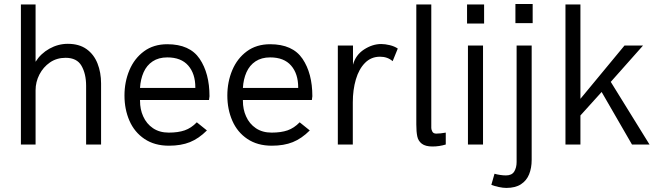

<svg xmlns="http://www.w3.org/2000/svg" viewBox="-20 -712 3235 946"><path d="M478 0H404.3V-289.1Q404.3 -348.1 381.6 -387.7Q358.9 -427.2 303.2 -427.2Q259.3 -427.2 226.1 -404.3Q192.9 -381.3 174.1 -344.7Q155.3 -308.1 155.3 -267.1V0H83V-689.9H155.3V-407.7Q180.7 -448.2 223.6 -472.2Q266.6 -496.1 314 -496.1Q370.1 -496.1 406.5 -470Q442.9 -443.8 460.4 -399.4Q478 -355 478 -300.8Z M812.5 5.9Q741.7 5.9 692.1 -27.3Q642.6 -60.5 617.9 -116.9Q593.3 -173.3 593.3 -241.2Q593.3 -308.6 617.7 -366.5Q642.1 -424.3 689.5 -459.2Q736.8 -494.1 804.2 -494.1Q915 -494.1 963.6 -422.4Q1012.2 -350.6 1012.2 -237.8L1009.8 -219.2H669.9V-215.3Q669.9 -172.9 685.5 -138.7Q701.7 -102.1 733.9 -80.3Q766.1 -58.6 811.5 -58.6Q857.9 -58.6 890.1 -69.8Q922.4 -81.1 949.7 -109.4L999.5 -69.3Q959.5 -29.3 915.8 -11.7Q872.1 5.9 812.5 5.9ZM942.4 -278.8V-281.7Q942.4 -348.6 907.5 -388.9Q872.6 -429.2 804.2 -429.2Q761.7 -429.2 732.2 -409.7Q702.6 -390.1 687.5 -355.7Q672.4 -321.3 669.9 -278.8Z M1319.3 5.9Q1248.5 5.9 1199 -27.3Q1149.4 -60.5 1124.8 -116.9Q1100.1 -173.3 1100.1 -241.2Q1100.1 -308.6 1124.5 -366.5Q1148.9 -424.3 1196.3 -459.2Q1243.7 -494.1 1311 -494.1Q1421.9 -494.1 1470.5 -422.4Q1519 -350.6 1519 -237.8L1516.6 -219.2H1176.8V-215.3Q1176.8 -172.9 1192.4 -138.7Q1208.5 -102.1 1240.7 -80.3Q1272.9 -58.6 1318.4 -58.6Q1364.7 -58.6 1397 -69.8Q1429.2 -81.1 1456.5 -109.4L1506.3 -69.3Q1466.3 -29.3 1422.6 -11.7Q1378.9 5.9 1319.3 5.9ZM1449.2 -278.8V-281.7Q1449.2 -348.6 1414.3 -388.9Q1379.4 -429.2 1311 -429.2Q1268.6 -429.2 1239 -409.7Q1209.5 -390.1 1194.3 -355.7Q1179.2 -321.3 1176.8 -278.8Z M1718.3 0H1644.5V-487.8H1719.2V-393.1Q1732.4 -441.4 1773.9 -468.3Q1815.4 -495.1 1857.9 -495.1Q1877.4 -495.1 1900.6 -489.5Q1923.8 -483.9 1939.9 -472.7L1914.6 -410.6Q1889.2 -432.6 1852.5 -432.6Q1808.6 -432.6 1778.6 -402.3Q1748.5 -372.1 1733.4 -320.8Q1718.3 -269.5 1718.3 -207.5Z M2110.8 9.8Q2076.2 9.8 2058.3 -3.9Q2040.5 -17.6 2035.9 -40.3Q2031.2 -63 2031.2 -98.6V-689.9H2105V-81.1Q2105 -73.7 2110.1 -63.7Q2115.2 -53.7 2129.4 -53.7Q2149.4 -53.7 2176.3 -58.6V0Q2144.5 9.8 2110.8 9.8Z M2365.2 -596.2H2281.2V-689.9H2365.2ZM2359.9 0H2285.6V-487.8H2359.9Z M2604.5 -598.1H2519.5V-692.4H2604.5ZM2474.6 213.9Q2458.5 213.9 2437.7 209.5Q2417 205.1 2400.9 198.7L2416.5 144Q2427.7 147.5 2443.8 149.9Q2460 152.3 2472.7 152.3Q2502 152.3 2513.7 133.1Q2525.4 113.8 2525.4 86.4V-487.8H2599.6V75.7Q2599.6 115.7 2586.9 147Q2574.2 178.2 2546.6 196Q2519 213.9 2474.6 213.9Z M3180.2 0H3093.8L2944.3 -258.8L2839.8 -143.1V0H2766.1V-689.9H2839.8V-225.1L3057.1 -487.8H3148.4L2989.3 -308.6Z"/></svg>

Font: Acari Sans
Style: Regular
Weight: 400
Designer: Alfredo Marco Pradil and Stefan Peev
Foundry: Hanken Design Co.
Version: Version 1.045;February 4, 2021;FontCreator 13.0.0.2655 64-bi